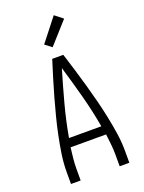

<svg xmlns="http://www.w3.org/2000/svg" viewBox="-177 -1057 855 1138"><g transform="rotate(-20 250.0 -487.5)"><path d="M66 0V-74Q66 -130 74.5 -186.5Q83 -243 94.5 -298.5Q106 -354 120 -408.5Q134 -463 149.5 -518Q165 -573 181.5 -627Q198 -681 215 -735H285Q302 -681 318.5 -627Q335 -573 350.5 -518Q366 -463 380 -408.5Q394 -354 405.5 -298.5Q417 -243 425.5 -186.5Q434 -130 434 -74V0H373V-74Q373 -106 369.5 -139Q366 -172 362 -205H138Q134 -172 130.5 -139Q127 -106 127 -74V0ZM148 -260H352Q334 -362 307 -463Q280 -564 250 -664Q220 -564 193 -463Q166 -362 148 -260ZM241 -799 199 -831 312 -975 363 -935Z"/></g></svg>

Font: Iosevka Curly Light
Style: Regular
Weight: 300
Monospace: yes
Designer: Belleve Invis
Foundry: Belleve Invis
Version: Version 22.1.2; ttfautohint (v1.8.4)